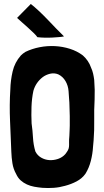

<svg xmlns="http://www.w3.org/2000/svg" viewBox="-20 -937 525 966"><path d="M67 -846Q74 -839 89 -826Q104 -813 120 -798.5Q136 -784 149.5 -771Q163 -758 168 -750Q184 -748 204 -747.5Q224 -747 243.5 -748Q263 -749 279 -750.5Q295 -752 302 -754Q285 -770 263.5 -792.5Q242 -815 219.5 -838.5Q197 -862 175 -882.5Q153 -903 135 -917L66 -847ZM397 -658Q368 -680 331.5 -691.5Q295 -703 256.5 -705Q218 -707 179.5 -699.5Q141 -692 108 -676Q95 -668 85 -658Q54 -623 43.5 -577.5Q33 -532 32 -487Q27 -408 30.5 -329.5Q34 -251 37 -173Q38 -144 42.5 -115.5Q47 -87 61 -62Q70 -42 84 -29.5Q98 -17 115.5 -9Q133 -1 152.5 2.5Q172 6 193 8Q222 10 250.5 8Q279 6 307 -2Q338 -10 365.5 -24.5Q393 -39 410 -63Q428 -92 437 -127.5Q446 -163 448 -198L451 -231Q455 -283 454 -333Q453 -383 456 -436Q457 -461 456.5 -485.5Q456 -510 454 -535Q452 -551 448.5 -566.5Q445 -582 438 -597Q426 -632 397 -658ZM331 -305Q331 -303 330.5 -288Q330 -273 329 -253Q327 -232 327.5 -219.5Q328 -207 327 -198Q326 -189 322 -181.5Q318 -174 309 -162Q294 -145 272 -137.5Q250 -130 228 -131.5Q206 -133 187 -144Q168 -155 158 -175Q148 -208 146 -244.5Q144 -281 139 -316Q137 -358 138.5 -400Q140 -442 148 -480Q160 -522 195 -549Q211 -561 232 -566Q253 -571 273 -563Q296 -552 309.5 -529Q323 -506 325 -478Q326 -461 327.5 -441.5Q329 -422 329 -421L331 -353Z"/></svg>

Font: Londrina Solid
Style: Regular
Weight: 400
Designer: Marcelo Magalhaes
Foundry: Marcelo Magalhães
Version: Version 1.002